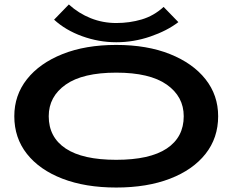

<svg xmlns="http://www.w3.org/2000/svg" viewBox="-20 -828 1040 859"><path d="M500 11Q362 11 259.5 -28.5Q157 -68 100.5 -139.5Q44 -211 44 -308Q44 -402 100.5 -473.5Q157 -545 259.5 -586Q362 -627 500 -627Q638 -627 740.5 -586Q843 -545 899.5 -473.5Q956 -402 956 -308Q956 -211 899.5 -139.5Q843 -68 740.5 -28.5Q638 11 500 11ZM500 -113Q650 -113 726 -163.5Q802 -214 802 -308Q802 -396 726 -449.5Q650 -503 500 -503Q350 -503 274 -449.5Q198 -396 198 -308Q198 -214 274 -163.5Q350 -113 500 -113ZM712 -797 778 -729Q727 -690 652.5 -664.5Q578 -639 500 -639Q422 -639 347.5 -666Q273 -693 222 -740L288 -808Q332 -768 386 -746.5Q440 -725 500 -725Q560 -725 614 -741Q668 -757 712 -797Z"/></svg>

Font: Inconsolata UltraExpanded Black
Style: Regular
Weight: 900
Width: 9
Monospace: yes
Designer: Raph Levien, Cyreal, Brenton Simpson
Foundry: Raph Levien, Cyreal, Google
Version: Version 3.001; ttfautohint (v1.8.2.53-6de2)